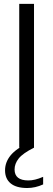

<svg xmlns="http://www.w3.org/2000/svg" viewBox="-20 -760 274 988"><path d="M79 0V-740H155V0ZM120 207.5Q64 207.5 35 183.8Q6 160 6 116.5Q6 75 34.2 40Q62.5 5 131 -28L155 0Q97 29 76 55.8Q55 82.5 55 112Q55 168.5 126 168.5Q142.5 168.5 160.5 164.2Q178.5 160 202 150V189Q161.5 207.5 120 207.5Z"/></svg>

Font: Encode Sans Semi Condensed
Style: Regular
Weight: 400
Width: 4
Designer: Multiple Designers
Foundry: Impallari Type
Version: Version 3.000; ttfautohint (v1.8.3) -l 8 -r 50 -G 200 -x 14 